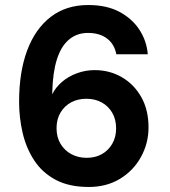

<svg xmlns="http://www.w3.org/2000/svg" viewBox="-20 -732 675 764"><path d="M333 12Q255 12 201.5 -16.5Q148 -45 116 -94Q84 -143 70 -203.5Q56 -264 56 -327Q56 -445 88 -531Q120 -617 181.5 -664.5Q243 -712 331 -712Q405 -712 456 -684.5Q507 -657 535.5 -612.5Q564 -568 568 -516H443Q435 -557 405.5 -579Q376 -601 330 -601Q286 -601 254.5 -574.5Q223 -548 206.5 -496Q190 -444 188 -366Q188 -363 188 -361Q188 -359 188 -357Q201 -384 226.5 -406Q252 -428 286 -440.5Q320 -453 357 -453Q416 -453 464.5 -425Q513 -397 542 -346Q571 -295 571 -225Q571 -162 541 -107.5Q511 -53 457.5 -20.5Q404 12 333 12ZM325 -104Q359 -104 385 -118.5Q411 -133 426.5 -159.5Q442 -186 442 -221Q442 -257 426.5 -283.5Q411 -310 384.5 -324.5Q358 -339 324 -339Q290 -339 263.5 -325Q237 -311 221 -284.5Q205 -258 205 -222Q205 -186 221 -159.5Q237 -133 264 -118.5Q291 -104 325 -104Z"/></svg>

Font: DM Sans 9pt
Style: Bold
Weight: 700
Version: Version 4.004;gftools[0.9.30]